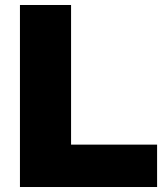

<svg xmlns="http://www.w3.org/2000/svg" viewBox="-20 -750 674 770"><path d="M60 0V-730H265V-170H610V0Z"/></svg>

Font: M PLUS 2 Black
Style: Regular
Weight: 900
Designer: Coji Morishita
Foundry: UNDERFOREST DESIGN
Version: Version 1.001